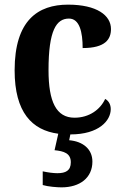

<svg xmlns="http://www.w3.org/2000/svg" viewBox="-20 -569 533 827"><path d="M245 238C324 238 378 197 378 127C378 73 337 40 278 35L283 10C407 10 457 -50 457 -99C457 -118 449 -134 433 -143C412 -97 364 -62 301 -62C222 -62 189 -131 189 -267C189 -439 223 -489 277 -489C323 -489 336 -430 336 -362C435 -362 458 -401 458 -444C458 -503 397 -549 273 -549C144 -549 43 -482 43 -266C43 -85 118 -8 231 7L215 78C255 82 285 91 285 130C285 166 263 177 227 177C210 177 187 174 164 169V228C187 235 226 238 245 238Z"/></svg>

Font: Noto Serif Bengali SemiCondensed
Style: Bold
Weight: 700
Width: 4
Designer: Juan Bruce, Universal Thirst, Indian Type Foundry and the Monotype Design Team.
Foundry: Monotype Imaging Inc.
Version: Version 2.003